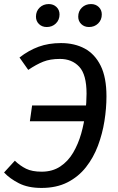

<svg xmlns="http://www.w3.org/2000/svg" viewBox="-21 -913 581 945"><path d="M279 -701Q346 -701 396 -674Q446 -647 474.5 -589.5Q503 -532 503 -439Q503 -380 493 -317Q483 -254 461 -195.5Q439 -137 402 -90Q365 -43 311 -15.5Q257 12 183 12Q117 12 72 -11Q27 -34 -1 -64L52 -122Q78 -97 107.5 -82.5Q137 -68 184 -68Q237 -68 275.5 -93.5Q314 -119 339 -161.5Q364 -204 378.5 -255Q393 -306 399 -357.5Q405 -409 405 -452Q405 -546 369 -584.5Q333 -623 274 -623Q226 -623 192 -609.5Q158 -596 118 -569L75 -630Q120 -665 169 -683Q218 -701 279 -701ZM137 -394H418L408 -316H126ZM209 -780Q186 -780 171 -794.5Q156 -809 156 -831Q156 -858 174 -875.5Q192 -893 219 -893Q242 -893 257 -878.5Q272 -864 272 -842Q272 -815 254 -797.5Q236 -780 209 -780ZM417 -780Q394 -780 379 -794.5Q364 -809 364 -831Q364 -858 382 -875.5Q400 -893 427 -893Q450 -893 465 -878.5Q480 -864 480 -842Q480 -815 462 -797.5Q444 -780 417 -780Z"/></svg>

Font: Fira Sans Variable
Style: Italic
Weight: 397
Italic angle: -8°
Designer: Carrois Corporate & Edenspiekermann AG
Foundry: Carrois Corporate GbR & Edenspiekermann AG
Version: Version 4.202